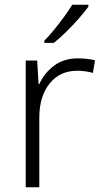

<svg xmlns="http://www.w3.org/2000/svg" viewBox="-20 -786 434 806"><path d="M307 -541Q346 -541 379 -533L370 -480Q338 -489 304 -489Q231 -489 188 -435Q145 -381 145 -292V0H88V-532H136L142 -433H145Q165 -478 206 -509.5Q247 -541 307 -541ZM351 -758Q336 -737 311.5 -709Q287 -681 259 -653.5Q231 -626 206 -606H166V-615Q185 -634 207 -661Q229 -688 249.5 -716Q270 -744 283 -766H351Z"/></svg>

Font: Noto Sans Lao UI Light
Style: Regular
Weight: 300
Designer: Monotype Design Team
Foundry: Monotype Imaging Inc.
Version: Version 2.000; ttfautohint (v1.8.4.7-5d5b)